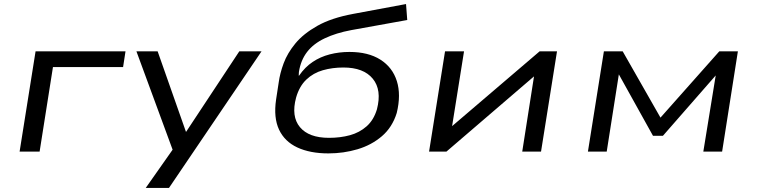

<svg xmlns="http://www.w3.org/2000/svg" viewBox="-20 -750 3748 950"><path d="M77 0 156 -496H601L589 -418H242L176 0Z M701 180 843 -22 850 34 655 -496H760L900 -98H901L1164 -496H1274L816 180Z M1605 9Q1514 9 1451 -20.5Q1388 -50 1360.5 -109Q1333 -168 1346 -257L1359 -342Q1365 -387 1383.5 -437Q1402 -487 1441.5 -535Q1481 -583 1550 -622Q1619 -661 1726 -681L1989 -730L1995 -651L1718 -601Q1643 -587 1587 -560.5Q1531 -534 1499.5 -493Q1468 -452 1459 -394L1458 -376H1460Q1489 -418 1527 -443.5Q1565 -469 1611.5 -481Q1658 -493 1709 -493Q1802 -493 1862 -455Q1922 -417 1943.5 -349Q1965 -281 1943 -191Q1921 -120 1869.5 -76Q1818 -32 1749 -11.5Q1680 9 1605 9ZM1608 -68Q1664 -68 1711.5 -81Q1759 -94 1794 -125Q1829 -156 1845 -209Q1870 -305 1824.5 -360.5Q1779 -416 1679 -416Q1625 -416 1577.5 -402.5Q1530 -389 1495.5 -356Q1461 -323 1445 -267Q1420 -174 1464 -121Q1508 -68 1608 -68Z M2103 0 2182 -496H2276L2216 -120H2210L2650 -496H2736L2657 0H2564L2623 -377H2628L2189 0Z M2889 0 2968 -496H3061L3248 -168L3539 -496H3631L3553 0H3460L3522 -381H3525L3260 -78H3211L3042 -382L2982 0Z"/></svg>

Font: Nunito Sans 7pt Expanded
Style: Italic
Weight: 400
Width: 7
Italic angle: -9°
Designer: Vernon Adams
Foundry: Vernon Adams
Version: Version 3.101;gftools[0.9.27]